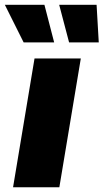

<svg xmlns="http://www.w3.org/2000/svg" viewBox="-51 -793 438 813"><path d="M4.3 0 95.2 -545.5H291.2L200.3 0ZM137.1 -772.7 178.3 -613.6H49L-30.5 -772.7ZM199.6 -772.7H358L367.2 -613.6H241.5Z"/></svg>

Font: Inter P Black
Style: Italic
Weight: 900
Italic angle: -9.40001°
Designer: Rasmus Andersson
Foundry: rsms
Version: Version 3.018;git-588b23468